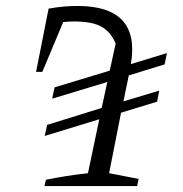

<svg xmlns="http://www.w3.org/2000/svg" viewBox="-20 -624 613 644"><path d="M130 -168 138 -205 321 -262 340 -349 155 -293 163 -331 348 -387 368 -478Q351 -518 319.5 -535Q288 -552 229 -552Q212 -552 192 -550L122 -383H101L143 -595Q170 -600 194.5 -602Q219 -604 240 -604Q452 -604 419 -409L540 -446L532 -408L412 -371L394 -284L514 -320L507 -283L386 -246L346 -43L445 -24L440 0H129L134 -21Q168 -28 203 -33.5Q238 -39 275 -43L313 -224Z"/></svg>

Font: Piazzolla Light
Style: Italic
Weight: 300
Italic angle: -11.3°
Designer: Juan Pablo del Peral
Foundry: Huerta Tipografica
Version: Version 1.330